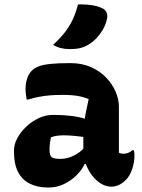

<svg xmlns="http://www.w3.org/2000/svg" viewBox="-20 -834 640 864"><path d="M515 -354Q515 -334 515 -313.5Q515 -293 515 -273Q515 -253 515 -233Q515 -213 515 -193Q515 -181 515 -169.5Q515 -158 515 -147Q518 -145 524 -143.5Q530 -142 534 -142Q544 -142 555 -145.5Q566 -149 576 -158H582Q584 -151 584.5 -146Q585 -141 585 -133Q585 -103 574.5 -72.5Q564 -42 547 -25Q530 -8 513.5 -1Q497 6 482 6Q455 6 431.5 -9.5Q408 -25 391 -49Q374 -73 364.5 -101Q355 -129 355 -153Q355 -173 355 -192Q355 -211 355 -230Q355 -249 357.5 -272Q360 -295 365.5 -324Q371 -353 379 -388Q360 -396 341.5 -400Q323 -404 303.5 -405.5Q284 -407 261 -407Q231 -407 206 -405Q181 -403 157 -398.5Q133 -394 106 -386H100Q98 -396 96.5 -409Q95 -422 95 -435Q95 -458 102 -480Q109 -502 123 -516Q135 -528 154.5 -535.5Q174 -543 208 -546.5Q242 -550 297 -550Q349 -550 389.5 -532Q430 -514 458 -484.5Q486 -455 500.5 -421Q515 -387 515 -354ZM203 -159Q203 -135 212 -127Q221 -119 251 -119Q270 -119 290 -125Q310 -131 330 -144Q350 -157 367 -178L376 -96H361Q349 -70 324.5 -45.5Q300 -21 267.5 -5.5Q235 10 198 10Q149 10 114 -7.5Q79 -25 61 -60.5Q43 -96 43 -150V-158Q43 -184 57.5 -211.5Q72 -239 97 -263Q122 -287 153.5 -302Q185 -317 219 -317Q263 -317 300 -312.5Q337 -308 364 -299Q391 -290 403 -278Q409 -272 414.5 -262.5Q420 -253 423.5 -239Q427 -225 427 -205Q400 -212 371.5 -216Q343 -220 316 -222.5Q289 -225 266 -225Q250 -225 236 -223Q222 -221 209 -216Q206 -201 204.5 -188Q203 -175 203 -161ZM331 -814Q366 -815 394.5 -810.5Q423 -806 442 -796Q456 -789 460.5 -775.5Q465 -762 461 -747Q455 -721 442.5 -700Q430 -679 414.5 -662.5Q399 -646 381 -635Q362 -623 342 -618Q322 -613 295 -613Q273 -613 254.5 -617.5Q236 -622 219 -632Q250 -661 271 -687.5Q292 -714 306.5 -744.5Q321 -775 331 -814Z"/></svg>

Font: Recursive Casual ExtraBold
Style: Regular
Weight: 800
Version: Version 1.047